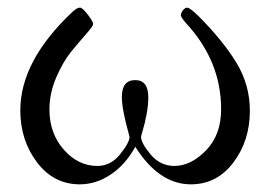

<svg xmlns="http://www.w3.org/2000/svg" viewBox="-20 -470 707 501"><path d="M33 -182Q33 -311 169 -439Q181 -450 188 -450H189Q195 -450 209 -432Q223 -414 223 -407Q223 -402 205 -381.5Q187 -361 166 -335.5Q145 -310 127 -268.5Q109 -227 109 -184Q109 -122 146.5 -79.5Q184 -37 234 -37Q269 -37 293.5 -67.5Q318 -98 318 -113Q318 -114 313 -132Q308 -150 303 -174.5Q298 -199 298 -217Q298 -261 333 -261Q367 -261 367 -216Q367 -196 362.5 -172Q358 -148 353 -131.5Q348 -115 348 -113Q348 -97 373 -67Q398 -37 435 -37Q478 -37 517.5 -77.5Q557 -118 557 -185Q557 -311 465 -410Q451 -426 452 -431Q453 -438 458 -444Q463 -450 469 -450Q475 -450 497 -429Q561 -365 596.5 -307Q632 -249 632 -181Q632 -103 589 -46Q546 11 478 11Q395 11 333 -87Q308 -41 269.5 -15Q231 11 188 11Q120 11 76.5 -46.5Q33 -104 33 -182Z"/></svg>

Font: CMU Serif
Style: Roman
Weight: 500
Version: Version 0.7.0